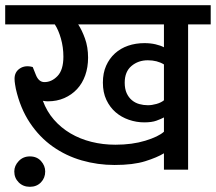

<svg xmlns="http://www.w3.org/2000/svg" viewBox="-30 -653 831 739"><path d="M25 7Q25 -15 42 -33Q59 -51 85 -51Q112 -51 128 -33Q144 -15 144 7Q144 32 127.5 49Q111 66 85 66Q59 66 42 49Q25 32 25 7ZM601 -201Q590 -195 572 -188.5Q554 -182 525 -182Q495 -182 466 -192Q437 -202 415 -221Q393 -240 379.5 -268.5Q366 -297 366 -335Q366 -372 378.5 -400Q391 -428 412.5 -447.5Q434 -467 463 -477Q492 -487 526 -487Q549 -487 568.5 -482.5Q588 -478 601 -471V-559H271Q285 -538 297 -505Q309 -472 309 -431Q309 -394 298 -363Q287 -332 266.5 -310Q246 -288 217.5 -275.5Q189 -263 154 -263Q145 -263 135 -265Q150 -224 177.5 -192.5Q205 -161 241.5 -139.5Q278 -118 322 -107Q366 -96 414 -96Q479 -96 529.5 -111.5Q580 -127 601 -146ZM601 -267V-405Q575 -421 539 -421Q502 -421 476 -399Q450 -377 450 -335Q450 -311 457.5 -294.5Q465 -278 477.5 -267.5Q490 -257 506 -252.5Q522 -248 539 -248Q555 -248 572.5 -253Q590 -258 601 -267ZM601 -63Q575 -47 529 -32.5Q483 -18 411 -18Q346 -18 285 -35.5Q224 -53 173 -89Q122 -125 85 -180.5Q48 -236 31 -311Q30 -316 28 -328Q26 -340 26 -350Q26 -376 46.5 -389.5Q67 -403 96 -395L108 -365Q119 -337 141 -337Q169 -337 191.5 -360.5Q214 -384 214 -435Q214 -471 204.5 -504.5Q195 -538 181 -559H-10V-633H781V-559H694V0H601Z"/></svg>

Font: Ek Mukta Medium
Style: Regular
Weight: 500
Designer: Girish Dalvi and Yashodeep Gholap
Foundry: Ek Type
Version: Version 2.538;PS 1.002;hotconv 16.6.51;makeotf.lib2.5.65220;